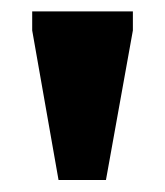

<svg xmlns="http://www.w3.org/2000/svg" viewBox="-20 -702 282 328"><path d="M80 -394.5 35 -650V-682.5H207V-650L161 -394.5Z"/></svg>

Font: Newsreader ExtraBold
Style: Regular
Weight: 800
Designer: Hugues Gentile
Foundry: Production Type
Version: Version 1.003